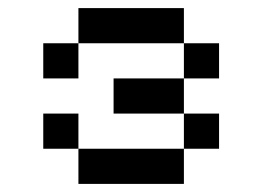

<svg xmlns="http://www.w3.org/2000/svg" viewBox="-20 -454 648 474"><path d="M434 -173.6H260.4V-260.4H434ZM173.6 -347.2V-260.4H86.8V-347.2ZM434 -347.2H520.8V-260.4H434ZM434 -347.2H173.6V-434H434ZM173.6 -86.8H86.8V-173.6H173.6ZM173.6 -86.8H434V0H173.6ZM434 -173.6H520.8V-86.8H434Z"/></svg>

Font: 8-bit Operator+ 8
Style: Regular
Weight: 400
Designer: GrandChaos9000
Version: Version 1.3.0 - August 1, 2014